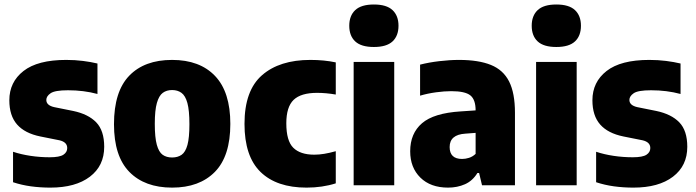

<svg xmlns="http://www.w3.org/2000/svg" viewBox="-20 -824 3094 854"><path d="M204 10.5Q159.5 10.5 117.5 4.8Q75.5 -1 38 -13.5V-149Q74 -137 115.8 -130.8Q157.5 -124.5 201 -124.5Q245 -124.5 262 -135.8Q279 -147 279 -165.5Q279 -192 244.5 -200L159.5 -217Q90.5 -231 56 -270.2Q21.5 -309.5 21.5 -378Q21.5 -459 84.5 -508.2Q147.5 -557.5 274.5 -557.5Q313.5 -557.5 349 -553Q384.5 -548.5 413.5 -541.5V-406Q352.5 -422.5 282.5 -422.5Q224 -422.5 205 -409.2Q186 -396 186 -379.5Q186 -355.5 221 -347.5L305.5 -330.5Q372.5 -316.5 408 -279.8Q443.5 -243 443.5 -171Q443.5 -86.5 379.8 -38Q316 10.5 204 10.5Z M745.5 10.5Q624 10.5 555.5 -59.2Q487 -129 487 -271.5Q487 -417 554.8 -487.2Q622.5 -557.5 745.5 -557.5Q868.5 -557.5 936.5 -486.2Q1004.5 -415 1004.5 -273Q1004.5 -129.5 935.8 -59.5Q867 10.5 745.5 10.5ZM745.5 -123.5Q770.5 -123.5 787.8 -135.5Q805 -147.5 813.8 -179.5Q822.5 -211.5 822.5 -271.5Q822.5 -333 813.5 -365.8Q804.5 -398.5 787.2 -411Q770 -423.5 745.5 -423.5Q721 -423.5 704 -411Q687 -398.5 677.8 -366Q668.5 -333.5 668.5 -273.5Q668.5 -212.5 677.5 -180Q686.5 -147.5 703.5 -135.5Q720.5 -123.5 745.5 -123.5Z M1343.5 10.5Q1210.5 10.5 1139 -59Q1067.5 -128.5 1067.5 -273Q1067.5 -421.5 1145.5 -489.5Q1223.5 -557.5 1360.5 -557.5Q1421.5 -557.5 1473.5 -546.5V-403.5Q1429.5 -411 1390.5 -411Q1318.5 -411 1286 -379.8Q1253.5 -348.5 1253.5 -275.5Q1253.5 -197.5 1284.5 -166.8Q1315.5 -136 1378 -136Q1399.5 -136 1422.2 -139.8Q1445 -143.5 1473.5 -151.5V-8.5Q1414 10.5 1343.5 10.5Z M1553 0V-548.5H1733.5V0ZM1643 -615Q1586.5 -615 1560 -639.8Q1533.5 -664.5 1533.5 -709.5Q1533.5 -754 1560 -779Q1586.5 -804 1643 -804Q1699.5 -804 1726 -779Q1752.5 -754 1752.5 -709.5Q1752.5 -664.5 1726 -639.8Q1699.5 -615 1643 -615Z M1973 10.5Q1895 10.5 1849.8 -34Q1804.5 -78.5 1804.5 -151Q1804.5 -230.5 1857 -275.8Q1909.5 -321 2029 -328.5L2095.5 -333Q2095.5 -381 2072 -399.8Q2048.5 -418.5 1987 -418.5Q1957 -418.5 1919.8 -413.5Q1882.5 -408.5 1848.5 -398.5V-536.5Q1887.5 -546.5 1934.2 -552Q1981 -557.5 2021.5 -557.5Q2108.5 -557.5 2163.5 -535.2Q2218.5 -513 2244.5 -461.5Q2270.5 -410 2270.5 -322.5V0H2124L2111 -54.5H2103.5Q2082 -19.5 2048 -4.5Q2014 10.5 1973 10.5ZM1980 -170Q1980 -117 2035.5 -117Q2050.5 -117 2066.2 -122Q2082 -127 2095.5 -139.5V-233L2049.5 -229.5Q1980 -225 1980 -170Z M2364.5 0V-548.5H2545V0ZM2454.5 -615Q2398 -615 2371.5 -639.8Q2345 -664.5 2345 -709.5Q2345 -754 2371.5 -779Q2398 -804 2454.5 -804Q2511 -804 2537.5 -779Q2564 -754 2564 -709.5Q2564 -664.5 2537.5 -639.8Q2511 -615 2454.5 -615Z M2797.5 10.5Q2753 10.5 2711 4.8Q2669 -1 2631.5 -13.5V-149Q2667.5 -137 2709.2 -130.8Q2751 -124.5 2794.5 -124.5Q2838.5 -124.5 2855.5 -135.8Q2872.5 -147 2872.5 -165.5Q2872.5 -192 2838 -200L2753 -217Q2684 -231 2649.5 -270.2Q2615 -309.5 2615 -378Q2615 -459 2678 -508.2Q2741 -557.5 2868 -557.5Q2907 -557.5 2942.5 -553Q2978 -548.5 3007 -541.5V-406Q2946 -422.5 2876 -422.5Q2817.5 -422.5 2798.5 -409.2Q2779.5 -396 2779.5 -379.5Q2779.5 -355.5 2814.5 -347.5L2899 -330.5Q2966 -316.5 3001.5 -279.8Q3037 -243 3037 -171Q3037 -86.5 2973.2 -38Q2909.5 10.5 2797.5 10.5Z"/></svg>

Font: Encode Sans SemiCondensed SemiCondensed ExtraBold
Style: Regular
Weight: 800
Width: 4
Designer: Multiple Designers
Foundry: Impallari Type
Version: Version 3.000; ttfautohint (v1.8.3) -l 8 -r 50 -G 200 -x 14 